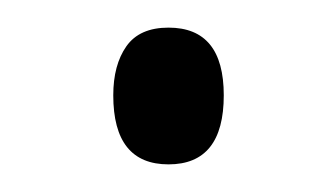

<svg xmlns="http://www.w3.org/2000/svg" viewBox="-20 -413 243 139"><path d="M62 -344Q62 -366 71.5 -379.5Q81 -393 102 -393Q142 -393 142 -344Q142 -294 102 -294Q62 -294 62 -344Z"/></svg>

Font: Noto Sans Telugu ExtraCondensed Light
Style: Regular
Weight: 300
Width: 2
Designer: Jelle Bosma - Monotype Design Team
Foundry: Monotype Imaging Inc.
Version: Version 2.005; ttfautohint (v1.8.4.7-5d5b)